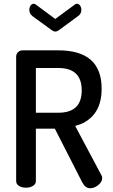

<svg xmlns="http://www.w3.org/2000/svg" viewBox="-20 -999 599 1022"><path d="M173 -973 274 -898 376 -973Q382 -979 389 -979Q400 -979 406.5 -969Q413 -959 413 -946Q413 -925 395 -913L293 -838Q283 -831 274 -831Q266 -831 256 -838L153 -913Q136 -927 136 -946Q136 -959 142.5 -969Q149 -979 160 -979Q167 -979 173 -973ZM66 -35V-697Q66 -712 76 -721.5Q86 -731 101 -731H291Q521 -731 521 -527Q521 -443 482.5 -393.5Q444 -344 380 -329L520 -66Q524 -59 524 -51Q524 -31 503 -14Q482 3 460 3Q434 3 418 -28L272 -314H171V-35Q171 -19 155.5 -9.5Q140 0 118 0Q96 0 81 -9.5Q66 -19 66 -35ZM291 -637H171V-399H291Q415 -399 415 -518Q415 -637 291 -637Z"/></svg>

Font: AkaAcidDosis
Style: SemiBold
Weight: 600
Designer: Edgar Tolentino, Pablo Impallari, Igino Marini, Cyberella
Foundry: Edgar Tolentino, Pablo Impallari, Igino Marini, Cyberella
Version: Version 1.007